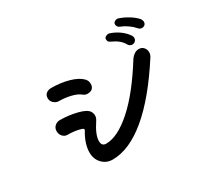

<svg xmlns="http://www.w3.org/2000/svg" viewBox="-148 -1052 1297 1206"><g transform="rotate(-30 500.0 -449.0)"><path d="M390 -523Q369 -540 328 -550Q287 -560 243 -560Q224 -560 207.5 -574.5Q191 -589 191 -610Q191 -633 206 -644.5Q221 -656 241 -656Q310 -656 368.5 -639.5Q427 -623 455 -594Q471 -578 471 -554Q471 -533 457 -520Q445 -510 422 -510Q405 -510 390 -523ZM248 -184Q248 -243 287 -311Q294 -320 294 -326Q292 -333 283 -336Q239 -350 182 -350Q164 -350 150 -365.5Q136 -381 136 -403Q136 -426 151.5 -440Q167 -454 188 -454Q250 -454 311 -439Q372 -424 387 -398Q395 -384 395 -369Q395 -350 381 -331Q335 -261 335 -217Q335 -198 343 -189Q351 -180 368 -180Q451 -180 558.5 -275.5Q666 -371 783 -559Q792 -572 807.5 -582.5Q823 -593 840 -593Q862 -593 875 -578Q888 -563 888 -543Q888 -527 879 -512Q739 -294 606.5 -183.5Q474 -73 353 -73Q308 -73 278 -104.5Q248 -136 248 -184ZM901 -709Q884 -729 859 -746.5Q834 -764 812 -772Q789 -780 789 -802Q789 -811 797 -817.5Q805 -824 816 -825Q822 -825 825 -824Q859 -813 892 -793Q925 -773 947 -748Q953 -740 955 -727Q955 -712 946.5 -704.5Q938 -697 926 -697Q910 -697 901 -709ZM792 -655Q771 -694 716 -719Q704 -724 698.5 -730Q693 -736 693 -749Q693 -759 702.5 -765Q712 -771 723 -771Q731 -771 737 -768Q771 -756 800 -734.5Q829 -713 847 -685Q852 -677 852 -668Q852 -655 843 -646Q834 -637 820 -637Q812 -637 804 -642Q796 -647 792 -655Z"/></g></svg>

Font: Tsukimi Rounded SemiBold
Style: Regular
Weight: 600
Designer: Takashi Funayama
Foundry: Takashi Funayama
Version: Version 1.032; ttfautohint (v1.8.3)